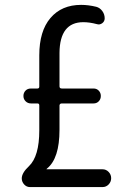

<svg xmlns="http://www.w3.org/2000/svg" viewBox="-20 -760 540 780"><path d="M101.6 0Q87.9 0 78.1 -10.7Q68.4 -21.5 68.4 -35.2Q68.4 -57.6 97.7 -85Q139.6 -125 139.6 -230.5V-332Q139.6 -339.8 131.8 -339.8H105.5Q92.8 -339.8 84 -348.6Q75.2 -357.4 75.2 -370.1Q75.2 -382.8 83.5 -391.6Q91.8 -400.4 105.5 -400.4H131.8Q139.6 -400.4 139.6 -408.2V-535.2Q139.6 -633.8 185.1 -687Q230.5 -740.2 309.6 -740.2Q338.9 -740.2 371.1 -732.4Q385.7 -728.5 395.5 -715.3Q405.3 -702.1 405.3 -685.5Q405.3 -672.9 395 -665.5Q384.8 -658.2 373 -662.1Q343.8 -669.9 318.4 -669.9Q222.7 -669.9 221.7 -544.9V-409.2Q221.7 -400.4 231.4 -400.4H360.4Q373 -400.4 381.3 -391.6Q389.6 -382.8 389.6 -370.1Q389.6 -357.4 381.3 -348.6Q373 -339.8 360.4 -339.8H231.4Q222.7 -339.8 221.7 -332V-232.4Q221.7 -116.2 170.9 -75.2L168.9 -73.2Q168.9 -72.3 169.9 -72.3H396.5Q411.1 -72.3 421.4 -61.5Q431.6 -50.8 431.6 -36.1Q431.6 -21.5 421.4 -10.7Q411.1 0 396.5 0Z"/></svg>

Font: Rounded Mgen+ 2m regular
Style: Regular
Weight: 400
Designer: [Source Han Sans]
Ryoko NISHIZUKA  (kana & ideographs); Paul D. Hunt (Latin, Greek & Cyrillic); Wenlong ZHANG  (bopomofo
Version: Version 1.059.20150602